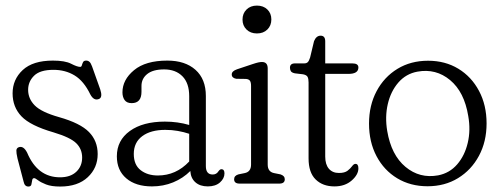

<svg xmlns="http://www.w3.org/2000/svg" viewBox="-20 -656 1784 686"><path d="M194.5 -22.5Q231.5 -22.5 252.5 -42.2Q273.5 -62 273.5 -93Q273.5 -123.5 252.5 -144.2Q231.5 -165 171.5 -183Q88.5 -207 56.8 -240.2Q25 -273.5 25 -322.5Q25 -372 61.2 -405.8Q97.5 -439.5 169 -439.5Q212.5 -439.5 234.2 -428.2Q256 -417 266.5 -417Q271 -417 272.5 -422.8Q274 -428.5 276.8 -434Q279.5 -439.5 288 -439.5Q294.5 -439.5 299.5 -435.2Q304.5 -431 309 -418.5L338 -337Q347.5 -308.5 334 -302.5Q315.5 -294.5 302.5 -319Q279.5 -366.5 246.5 -386.5Q213.5 -406.5 171 -406.5Q123 -406.5 101.8 -385.5Q80.5 -364.5 80.5 -335Q80.5 -303.5 104 -279.5Q127.5 -255.5 191 -237.5Q267 -216 298 -184.2Q329 -152.5 329 -105.5Q329 -56 293.5 -22.8Q258 10.5 195 10.5Q163.5 10.5 144.5 3Q125.5 -4.5 115.8 -12Q106 -19.5 102 -19.5Q96 -19.5 95 -12Q94 -4.5 92.2 3Q90.5 10.5 81.5 10.5Q68 10.5 64.5 -6.5L42.5 -90Q38 -110 38.5 -118.5Q39 -127 47 -130Q64 -136 77 -110.5Q114 -22.5 194.5 -22.5Z M397.5 -97.5Q397.5 -154.5 444 -188Q490.5 -221.5 569 -221.5Q615 -221.5 656 -209.5V-312.5Q656 -359 631.8 -383.5Q607.5 -408 566.5 -408Q526.5 -408 506 -391.5Q485.5 -375 485.5 -349V-328Q485.5 -287.5 450.5 -287.5Q433 -287.5 425.2 -298.5Q417.5 -309.5 417.5 -326Q417.5 -371 458.8 -405.2Q500 -439.5 578 -439.5Q641.5 -439.5 678.5 -406.5Q715.5 -373.5 715.5 -313V-62.5Q715.5 -32.5 740 -32.5Q753.5 -32.5 760.5 -44Q766 -51.5 771 -51.5Q782 -51.5 782 -36.5Q782 -18.5 766 -4.2Q750 10 722.5 10Q694.5 10 678 -4.8Q661.5 -19.5 660 -45Q634 -19 598.8 -4.5Q563.5 10 523 10Q465 10 431.2 -18.8Q397.5 -47.5 397.5 -97.5ZM458 -106Q458 -67 482.5 -48Q507 -29 544 -29Q609 -29 656 -79V-178Q636.5 -184.5 615.2 -188.2Q594 -192 570.5 -192Q518.5 -192 488.2 -169.5Q458 -147 458 -106Z M898 -536.5Q875 -536.5 860.8 -550.5Q846.5 -564.5 846.5 -586Q846.5 -608 860.8 -622Q875 -636 898 -636Q921 -636 935.2 -622.2Q949.5 -608.5 949.5 -586.5Q949.5 -564.5 935.2 -550.5Q921 -536.5 898 -536.5ZM936.5 -411.5V-68Q936.5 -42 959.5 -37.5L982 -33Q997.5 -28 997.5 -15.5Q997.5 0 978 0H836Q816.5 0 816.5 -15.5Q816.5 -28.5 832 -33L854 -37.5Q877 -42 877 -68V-349Q877 -362 873 -367.5Q869 -373 859 -374L824 -374.5Q808 -377.5 808 -390Q808 -402 827 -408.5L882.5 -427Q896 -431.5 903.2 -433Q910.5 -434.5 916 -434.5Q936.5 -434.5 936.5 -411.5Z M1063 -390.5 1033.5 -394Q1022 -396.5 1019 -402Q1016 -407.5 1016 -414Q1016 -429.5 1034 -429.5H1067Q1075 -429.5 1079.5 -433.8Q1084 -438 1088 -450.5L1102 -509Q1110 -528.5 1125.5 -528.5Q1142 -528.5 1142 -508.5V-429.5H1239Q1260.5 -429.5 1260.5 -415Q1260.5 -392 1225 -392H1142V-96.5Q1142 -68.5 1155 -53.2Q1168 -38 1191 -38Q1211.5 -38 1221.8 -46Q1232 -54 1238 -62.2Q1244 -70.5 1250 -70.5Q1260.5 -70.5 1260.5 -54.5Q1260.5 -32 1236.5 -11Q1212.5 10 1175 10Q1133 10 1107.8 -14.8Q1082.5 -39.5 1082.5 -90V-361.5Q1082.5 -374.5 1079 -381.2Q1075.5 -388 1063 -390.5Z M1509.5 -439Q1570.5 -439 1617.5 -410.5Q1664.5 -382 1691.5 -331.2Q1718.5 -280.5 1718.5 -215Q1718.5 -150 1691.2 -99.2Q1664 -48.5 1616.5 -19.5Q1569 9.5 1507.5 9.5Q1446.5 9.5 1399.2 -19Q1352 -47.5 1325.2 -98.2Q1298.5 -149 1298.5 -214.5Q1298.5 -279.5 1325.5 -330.2Q1352.5 -381 1400 -410Q1447.5 -439 1509.5 -439ZM1545.5 -29.5Q1586.5 -37.5 1613.5 -68.8Q1640.5 -100 1651.2 -145.5Q1662 -191 1653 -241.5Q1639 -327.5 1588.2 -369.8Q1537.5 -412 1471.5 -400Q1430.5 -392.5 1403.2 -361Q1376 -329.5 1365.5 -284Q1355 -238.5 1363.5 -188Q1378 -102 1428.8 -59.8Q1479.5 -17.5 1545.5 -29.5Z"/></svg>

Font: Fraunces 144pt S100 Light
Style: Regular
Weight: 300
Version: Version 1.000; ttfautohint (v1.8.3)